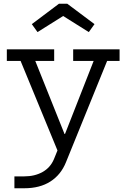

<svg xmlns="http://www.w3.org/2000/svg" viewBox="-20 -796 676 1026"><path d="M371 -532.5H619V-470.5H552.5L332.5 71Q305.5 138 249.2 174Q193 210 109.5 210H57V146.5H109.5Q165.5 146.5 207.2 123.2Q249 100 268 55L306 -38.5L293.5 23.5L90 -470.5H16.5V-532.5H269.5V-470.5H168.5L348 -22L282.5 -80H351.5L314 -46L480.5 -470.5H371ZM339.5 -776 485 -667 454.5 -624.5 317.5 -710.5 180.5 -624.5 150 -667 295 -776Z"/></svg>

Font: Hepta Slab ExtraLight
Style: Regular
Weight: 400
Version: Version 1.102